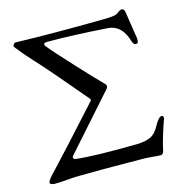

<svg xmlns="http://www.w3.org/2000/svg" viewBox="-102 -760 806 857"><g transform="rotate(-15 301.5 -331.5)"><path d="M158 -94Q153 -88 155.5 -83Q158 -78 166 -77Q246 -67 446 -70Q487 -71 511 -82.5Q535 -94 554 -131Q572 -163 585 -163Q590 -163 592 -159Q594 -155 593 -150Q562 -62 552 -12Q548 5 538 5Q523 5 497.5 2.5Q472 0 458 0Q242 -2 158 0Q135 0 103 3Q71 6 46 6Q39 6 32 3Q25 0 25 -4Q25 -16 59 -50Q109 -102 297 -310Q301 -315 296 -321Q148 -497 98 -550Q64 -586 29 -631Q26 -635 30.5 -642Q35 -649 40 -649Q223 -644 437 -647Q499 -647 510 -655Q528 -669 535 -669Q548 -669 550 -652Q561 -578 567 -541Q570 -530 569.5 -516.5Q569 -503 559 -503Q552 -503 548.5 -507Q545 -511 541 -523L537 -535Q513 -600 455 -604Q290 -615 180 -615Q154 -615 165 -599Q186 -572 268 -483.5Q350 -395 380 -365Q389 -356 379 -343Q327 -284 158 -94Z"/></g></svg>

Font: EB Garamond 12 All SC
Style: AllSC
Weight: 400
Version: Version 0.016 ; ttfautohint (v0.97) -l 8 -r 50 -G 200 -x 0 -